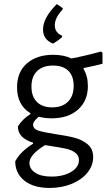

<svg xmlns="http://www.w3.org/2000/svg" viewBox="-20 -733 527 946"><path d="M192 -588C192 -554 208.7 -530.7 242 -518C258.7 -528 273.3 -538.7 286 -550V-557C262 -567 250 -584.3 250 -609C250 -633 263 -659 289 -687V-693L260 -713C214.7 -667.7 192 -626 192 -588ZM393 -398C433.7 -406 464.3 -413 485 -419V-473L477 -479C426.3 -465 378 -453.7 332 -445C306.7 -457 276.7 -463 242 -463C188 -463 144.8 -448.8 112.5 -420.5C80.2 -392.2 64 -353 64 -303C64 -244.3 86 -201.7 130 -175V-171C103.3 -154.3 82.7 -134 68 -110C68 -72 93 -45.3 143 -30V-25C101 1 71.7 30 55 62C55 100.7 69.8 132.2 99.5 156.5C129.2 180.8 171 193 225 193C264.3 193 300.3 186.3 333 173C365.7 159.7 391.5 141.3 410.5 118C429.5 94.7 439 69 439 41C439 14.3 430.2 -6.5 412.5 -21.5C394.8 -36.5 373.5 -47.3 348.5 -54C323.5 -60.7 292 -66.7 254 -72C214.7 -78 186.3 -83.8 169 -89.5C151.7 -95.2 143 -105 143 -119C143 -129.7 152.3 -142.7 171 -158C191 -152.7 212 -150 234 -150C289.3 -150 333 -164.5 365 -193.5C397 -222.5 413 -261 413 -309C413 -342.3 405.7 -370.7 391 -394ZM315 -232C296.3 -213.3 270.3 -204 237 -204C204.3 -204 179.2 -213 161.5 -231C143.8 -249 135 -274 135 -306C135 -339.3 144.3 -365 163 -383C181.7 -401 207.7 -410 241 -410C274.3 -410 299.7 -401.3 317 -384C334.3 -366.7 343 -342 343 -310C343 -276.7 333.7 -250.7 315 -232ZM351 19.5C363 28.5 369 40.7 369 56C369 79.3 356.2 98.7 330.5 114C304.8 129.3 272.7 137 234 137C199.3 137 172.5 130.7 153.5 118C134.5 105.3 125 89.3 125 70C125 42.7 150.7 13.3 202 -18L233 -13C264.3 -8.3 288.8 -4 306.5 0C324.2 4 339 10.5 351 19.5Z"/></svg>

Font: Alegreya Sans
Style: Regular
Weight: 400
Designer: Juan Pablo del Peral
Foundry: Huerta Tipografica
Version: Version 1.000;PS 001.000;hotconv 1.0.70;makeotf.lib2.5.58329